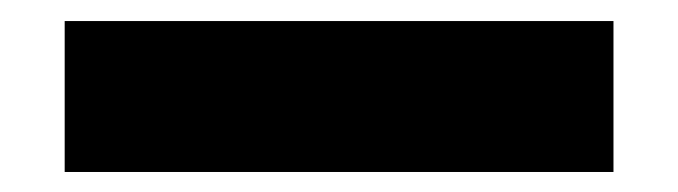

<svg xmlns="http://www.w3.org/2000/svg" viewBox="-20 -20 660 187"><path d="M43 147.5V0.5H577.5V147.5Z"/></svg>

Font: Encode Sans Condensed Thin ExtraBold
Style: Regular
Weight: 800
Version: Version 3.002